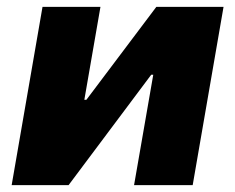

<svg xmlns="http://www.w3.org/2000/svg" viewBox="-20 -540 686 560"><path d="M14 0H180L421 -322H427L371 0H542L632 -520H436L232 -249H226L273 -520H104Z"/></svg>

Font: Fixel Display ExtraBold
Style: Italic
Weight: 800
Italic angle: -10°
Designer: AlfaBravo + MacPaw
Foundry: Kyrylo Tkachov, Marchela Mozhyna, Serhii Makarenko, Maria Weinstein, Zakhar Kryvoshyya
Version: Version 1.210;Glyphs 3.2 (3217)